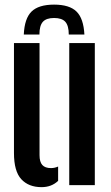

<svg xmlns="http://www.w3.org/2000/svg" viewBox="-20 -782 468 811"><path d="M208.5 -762.5Q273.5 -762.5 303.2 -733.2Q333 -704 336.5 -636H270.5Q270.5 -673.5 256 -689.8Q241.5 -706 208.5 -706Q175.5 -706 161 -689.8Q146.5 -673.5 146.5 -636H80.5Q83.5 -704 113.2 -733.2Q143 -762.5 208.5 -762.5ZM39 -135.5V-600H147V-126.5Q147 -98 158.8 -85Q170.5 -72 195.5 -72Q210.5 -72 225.5 -78.5V-18Q197.5 8.5 155.5 8.5Q101 8.5 70 -25Q39 -58.5 39 -135.5ZM272.5 0V-600H380.5V0Z"/></svg>

Font: Big Shoulders Stencil Display Thin
Style: Bold
Weight: 700
Version: Version 2.001